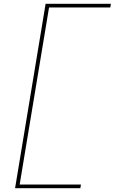

<svg xmlns="http://www.w3.org/2000/svg" viewBox="-20 -843 640 1006"><path d="M59 143 219 -823H561L558 -804H237L83 124H404L401 143Z"/></svg>

Font: Iosevka SS04 Th Ex Obl
Style: Regular
Weight: 100
Width: 7
Italic angle: -9°
Monospace: yes
Designer: Belleve Invis
Foundry: Belleve Invis
Version: Version 19.0.0; ttfautohint (v1.8.4)